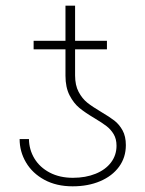

<svg xmlns="http://www.w3.org/2000/svg" viewBox="-20 -654 515 683"><path d="M316.4 -233.4Q282.7 -253.4 262.5 -270Q242.2 -286.6 227.5 -314.9Q212.9 -343.3 212.9 -384.8V-478.5H99.6V-508.8H212.9V-633.8H247.1V-508.8H360.4V-478.5H247.1V-385.7Q247.1 -350.6 259.8 -326.9Q272.5 -303.2 290.5 -288.8Q308.6 -274.4 339.8 -255.9Q369.6 -238.3 387 -224.9Q404.3 -211.4 416 -190.2Q427.7 -168.9 427.7 -137.7Q427.7 -94.2 403.6 -61Q379.4 -27.8 336.4 -9.5Q293.5 8.8 238.3 8.8Q180.7 8.8 137.9 -14.4Q95.2 -37.6 72.5 -76.2Q49.8 -114.7 49.8 -159.2H83Q83.5 -121.6 102.5 -90.1Q121.6 -58.6 157 -40Q192.4 -21.5 239.3 -21.5Q284.7 -21.5 320.1 -35.9Q355.5 -50.3 375 -76.2Q394.5 -102.1 394.5 -135.7Q394.5 -159.7 384.3 -176.8Q374 -193.8 358.6 -205.6Q343.3 -217.3 316.4 -233.4Z"/></svg>

Font: Pretendard JP Thin
Style: Regular
Weight: 100
Designer: Base glyphs from Inter by Rasmus Andersson; Hangeul glyphs from Noto Sans CJK(Source Han Sans) by Jang Soo-young and Kan
Foundry: Kil Hyung-jin
Version: Version 1.309